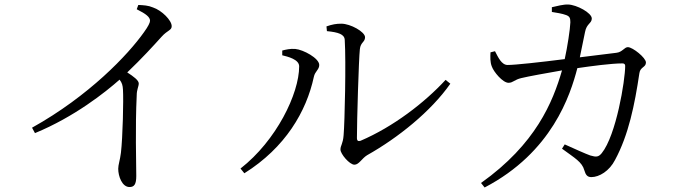

<svg xmlns="http://www.w3.org/2000/svg" viewBox="-20 -787 3040 851"><path d="M586 -746C628 -725 645 -711 645 -695C645 -687 637 -670 618 -644C548 -545 375 -362 122 -221L135 -197C310 -269 448 -379 510 -434C521 -420 524 -408 525 -390C528 -345 524 -178 516 -110C512 -77 504 -57 504 -39C504 -6 521 42 554 42C575 42 584 30 584 -7C584 -67 579 -220 586 -365C586 -390 595 -404 595 -417C595 -431 572 -448 544 -466C610 -529 659 -583 696 -624C723 -654 741 -652 741 -671C741 -697 697 -741 658 -754C637 -763 616 -764 593 -765Z M1427 -670 1429 -649C1480 -644 1507 -635 1508 -610C1514 -514 1508 -245 1503 -188C1500 -148 1489 -143 1489 -124C1489 -105 1529 -57 1551 -57C1571 -57 1584 -85 1607 -99C1744 -176 1890 -293 1976 -416L1955 -433C1862 -332 1723 -225 1578 -163C1568 -160 1562 -162 1562 -176C1562 -251 1570 -523 1575 -569C1578 -600 1598 -600 1598 -622C1598 -646 1533 -682 1493 -682C1470 -682 1453 -679 1427 -670ZM1231 -542C1255 -536 1306 -524 1306 -493C1306 -372 1205 -164 1046 -40L1063 -19C1245 -133 1338 -293 1371 -446C1376 -471 1395 -478 1395 -499C1395 -529 1324 -567 1289 -570C1267 -572 1246 -567 1231 -563Z M2471 -128C2528 -86 2560 -69 2570 -32C2576 -11 2584 -2 2601 -2C2636 -2 2681 -29 2706 -78C2766 -189 2793 -322 2814 -463C2818 -491 2843 -488 2843 -510C2843 -531 2784 -578 2763 -578C2747 -578 2739 -556 2712 -553L2550 -533L2573 -645C2580 -683 2603 -683 2603 -705C2603 -730 2536 -766 2498 -767C2479 -768 2447 -760 2426 -755V-734C2444 -731 2472 -727 2490 -720C2505 -714 2508 -707 2508 -688C2507 -658 2495 -579 2483 -525C2373 -511 2263 -499 2230 -499C2203 -499 2188 -533 2174 -560L2154 -555C2153 -535 2152 -511 2160 -492C2168 -469 2208 -420 2234 -420C2254 -420 2260 -434 2291 -441C2319 -448 2407 -464 2471 -475C2430 -334 2355 -149 2112 24L2128 44C2427 -112 2508 -366 2539 -485C2601 -494 2689 -506 2739 -506C2747 -506 2751 -502 2751 -495C2751 -431 2711 -187 2647 -108C2633 -91 2623 -90 2596 -98C2576 -105 2525 -128 2483 -147Z"/></svg>

Font: Noto Serif CJK TC
Style: Regular
Weight: 400
Designer: Ryoko NISHIZUKA 西塚涼子 (kana & ideographs); Frank Grießhammer (Latin, Greek & Cyrillic); Wenlong ZHANG 张文龙 (bopomofo); San
Foundry: Adobe
Version: Version 2.001;hotconv 1.1.0;makeotfexe 2.6.0